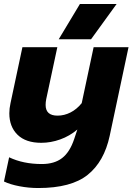

<svg xmlns="http://www.w3.org/2000/svg" viewBox="-21 -718 668 968"><path d="M382 -698H567L438 -520H275ZM-1 197 25 75Q96 109 190 109Q253 109 292 79Q331 49 353 -17L369 -65Q330 -32 282.5 -15Q235 2 187 2Q109 2 67.5 -38.5Q26 -79 26 -147Q26 -171 32 -198L92 -480H268L212 -218Q209 -203 209 -189Q209 -135 269 -135Q303 -135 334.5 -151Q366 -167 391 -198L451 -480H627L532 -33Q504 97 421 163.5Q338 230 172 230Q124 230 77 221Q30 212 -1 197Z"/></svg>

Font: Prompt Bold
Style: Bold Italic
Weight: 700
Italic angle: -12°
Designer: Katatrad Team
Foundry: CadsonDemak
Version: Version 1.000